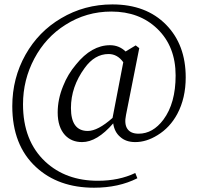

<svg xmlns="http://www.w3.org/2000/svg" viewBox="-20 -708 920 892"><path d="M417 164.1Q251 164.1 147.5 68.4Q37.1 -33.2 37.1 -214.8Q37.1 -344.7 98.6 -454.1Q159.2 -561.5 263.7 -623Q372.1 -687.5 502 -687.5Q659.2 -687.5 752 -592.8Q842.8 -500 842.8 -348.6Q842.8 -252 803.7 -178.7Q769.5 -115.2 711.9 -80.1Q660.2 -47.9 608.4 -47.9Q564.5 -47.9 538.1 -72.3Q511.7 -94.7 505.9 -134.8Q430.7 -47.9 361.3 -47.9Q312.5 -47.9 282.2 -80.1Q248 -117.2 248 -185.5Q248 -247.1 273.4 -308.6Q294.9 -363.3 333 -408.2Q405.3 -498 491.2 -498Q533.2 -498 563.5 -468.8L610.4 -497.1L627 -484.4L565.4 -173.8Q556.6 -131.8 571.8 -109.4Q586.9 -86.9 624 -86.9Q690.4 -86.9 739.3 -152.3Q795.9 -228.5 795.9 -357.4Q795.9 -492.2 710.9 -574.2Q627.9 -654.3 497.1 -654.3Q380.9 -654.3 284.2 -592.8Q192.4 -535.2 139.6 -436Q86.9 -336.9 86.9 -223.6Q86.9 -53.7 190.4 43Q286.1 131.8 434.6 131.8Q533.2 131.8 608.4 95.7L618.2 120.1Q531.2 164.1 417 164.1ZM387.7 -99.6Q434.6 -99.6 502.9 -160.2L552.7 -418.9Q525.4 -457 484.4 -457Q419.9 -457 373 -391.6Q309.6 -304.7 309.6 -206.1Q309.6 -99.6 387.7 -99.6Z"/></svg>

Font: Bpmf Zihi Only R
Style: R
Weight: 400
Foundry: But Ko
Version: Version 1.320